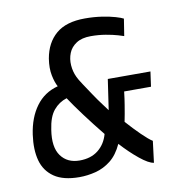

<svg xmlns="http://www.w3.org/2000/svg" viewBox="-64 -568 604 634"><g transform="rotate(-10 238.0 -250.5)"><path d="M153 6Q99 6 68.5 -15Q38 -36 28 -72.5Q18 -109 25 -159Q33 -215 60.5 -252.5Q88 -290 134 -302Q126 -316 121 -340.5Q116 -365 121 -397Q130 -449 164 -478Q198 -507 261 -507Q291 -507 317.5 -503Q344 -499 362.5 -493.5Q381 -488 388 -484L379 -427Q377 -428 360 -433Q343 -438 319.5 -442Q296 -446 270 -446Q240 -446 221.5 -434Q203 -422 195.5 -403Q188 -384 189.5 -362.5Q191 -341 200 -322Q204 -313 216 -295Q228 -277 242 -256Q256 -235 268.5 -218.5Q281 -202 286 -195L301 -297H444L437 -247H347Q344 -221 341 -203.5Q338 -186 336 -174Q334 -162 331 -148Q354 -122 376.5 -100Q399 -78 412 -70L403 2Q386 0 356.5 -24Q327 -48 298 -80Q282 -45 258.5 -26.5Q235 -8 207.5 -1Q180 6 153 6ZM163 -48Q201 -48 225.5 -67.5Q250 -87 259 -120Q229 -157 201 -194.5Q173 -232 156 -258Q130 -250 112 -228.5Q94 -207 88 -164Q79 -107 100.5 -77.5Q122 -48 163 -48Z"/></g></svg>

Font: Alumni Sans Thin Medium
Style: Italic
Weight: 500
Italic angle: -8°
Version: Version 1.016